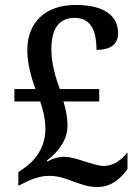

<svg xmlns="http://www.w3.org/2000/svg" viewBox="-20 -744 559 774"><path d="M372 10C434 10 471 -31 494 -62V-130C471 -100 437 -75 399 -75C376 -75 349 -85 322 -93C295 -102 263 -112 238 -112C217 -112 194 -106 171 -93L169 -97C219 -134 252 -183 252 -237C252 -273 245 -303 236 -335H380V-385H221C207 -423 187 -485 187 -545C187 -627 217 -672 281 -672C354 -672 369 -607 369 -543C427 -543 456 -566 456 -610C456 -675 408 -724 285 -724C163 -724 90 -655 90 -540C90 -486 108 -426 123 -385H38V-335H142C154 -300 163 -263 163 -224C163 -144 115 -91 74 -64L54 -50V5L70 -3C105 -21 139 -35 178 -35C213 -35 240 -26 271 -14C302 -3 333 10 372 10Z"/></svg>

Font: Noto Serif Ethiopic SemiCondensed Medium
Style: Regular
Weight: 500
Width: 4
Designer: Monotype Design Team
Foundry: Monotype Imaging Inc.
Version: Version 2.102